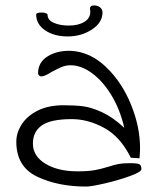

<svg xmlns="http://www.w3.org/2000/svg" viewBox="-20 -686 546 706"><path d="M40 -165Q40 -198 60 -229Q80 -260 119 -279.5Q158 -299 214 -299Q257 -299 287 -295Q317 -291 356 -273Q395 -255 437 -216Q421 -285 389 -337Q357 -389 317.5 -417.5Q278 -446 240 -446Q222 -446 206.5 -439.5Q191 -433 169 -421Q144 -405 132 -405Q127 -405 123.5 -408.5Q120 -412 120 -417Q120 -457 155.5 -479Q191 -501 242 -499Q312 -495 370 -439.5Q428 -384 461.5 -302Q495 -220 495 -141Q495 -128 493 -104L461 -106Q423 -183 363.5 -215.5Q304 -248 244 -248Q167 -248 134 -225Q101 -202 101 -158Q101 -112 147 -84Q193 -56 265 -56Q305 -56 329 -60.5Q353 -65 379 -73Q400 -80 416 -83Q432 -86 457 -86Q485 -86 492.5 -82Q500 -78 500 -64Q500 -54 459 -39Q418 -24 367 -12Q316 0 297 0Q193 0 116.5 -36.5Q40 -73 40 -165ZM113 -633Q114 -640 134 -640Q142 -640 148.5 -637.5Q155 -635 155 -631Q155 -612 178 -602Q201 -592 233 -592Q268 -592 290 -605.5Q312 -619 312 -642Q312 -648 311 -651V-655Q311 -666 326 -666Q340 -666 348.5 -658.5Q357 -651 357 -641Q357 -603 318 -577.5Q279 -552 229 -552Q179 -552 146 -574.5Q113 -597 113 -633Z"/></svg>

Font: Indie Flower
Style: Regular
Weight: 400
Designer: Kimberly Geswein
Foundry: Kimberly Geswein
Version: Version 2.000